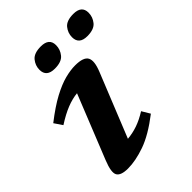

<svg xmlns="http://www.w3.org/2000/svg" viewBox="-208 -820 940 940"><g transform="rotate(-45 262.0 -350.5)"><path d="M73 -95 205.5 -425.5Q170.5 -422 133 -407.2Q95.5 -392.5 48 -362L19.5 -404Q85 -455 135.2 -481.8Q185.5 -508.5 224.5 -518.5Q263.5 -528.5 295 -528.5Q353 -528.5 366.5 -503.2Q380 -478 357 -421.5L224 -91.5Q259 -94.5 293.2 -106.2Q327.5 -118 365 -141.5L390.5 -99Q307 -34.5 240.8 -11.2Q174.5 12 121.5 12Q73 12 60.2 -10Q47.5 -32 73 -95ZM214 -587Q156.5 -587 156.5 -636.5Q156.5 -666 175.8 -689.5Q195 -713 242 -713Q299.5 -713 299.5 -664.5Q299.5 -634.5 280.2 -610.8Q261 -587 214 -587ZM439 -587Q382 -587 382 -636.5Q382 -666 401 -689.5Q420 -713 467 -713Q524.5 -713 524.5 -664.5Q524.5 -634.5 505.2 -610.8Q486 -587 439 -587Z"/></g></svg>

Font: Newsreader Caption SemiBold
Style: Italic
Weight: 600
Italic angle: -17°
Designer: Hugues Gentile
Foundry: Production Type
Version: Version 1.001